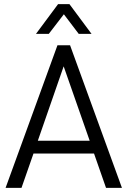

<svg xmlns="http://www.w3.org/2000/svg" viewBox="-20 -909 617 929"><path d="M435 -166H142L84 0H7L258 -690H319L570 0H493ZM414 -228 288 -588 163 -228ZM261 -889H316L423 -745H361L289 -840L216 -745H154Z"/></svg>

Font: D-DIN
Style: Regular
Weight: 400
Designer: Charles Nix
Foundry: Datto Inc.
Version: Version 1.00